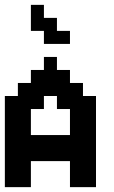

<svg xmlns="http://www.w3.org/2000/svg" viewBox="-20 -770 469 790"><path d="M160.7 -482.1V-535.7H214.3V-482.1H267.9V-428.6H321.4V-375H375V0H267.9V-107.1H107.1V0H0V-375H53.6V-428.6H107.1V-482.1ZM267.9 -214.3V-321.4H214.3V-375H160.7V-321.4H107.1V-214.3ZM214.3 -696.4V-642.9H267.9V-589.3H160.7V-642.9H107.1V-750H160.7V-696.4Z"/></svg>

Font: Jersey 10
Style: Regular
Weight: 400
Designer: Sarah Cadigan-Fried
Version: Version 1.000